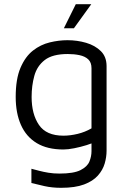

<svg xmlns="http://www.w3.org/2000/svg" viewBox="-20 -699 609 917"><path d="M283 15Q206 15 155.5 -15.5Q105 -46 80 -102.5Q55 -159 55 -236Q55 -322 78 -375.5Q101 -429 137.5 -457.5Q174 -486 217.5 -496.5Q261 -507 302 -507Q349 -507 391.5 -494.5Q434 -482 461.5 -455Q489 -428 489 -383V21Q489 51 480 82Q471 113 447.5 139.5Q424 166 381.5 182Q339 198 272 198Q229 198 193 190Q157 182 130 175V107Q146 111 166.5 116.5Q187 122 211.5 126Q236 130 264 130Q332 130 364.5 113.5Q397 97 407 72.5Q417 48 417 23V-50L442 -25Q423 -15 394 -6Q365 3 335 9Q305 15 283 15ZM283 -51Q315 -51 350.5 -59.5Q386 -68 417 -86V-373Q417 -401 401.5 -415.5Q386 -430 360 -435.5Q334 -441 304 -441Q231 -441 194 -412.5Q157 -384 144 -337Q131 -290 131 -236Q131 -154 166 -102.5Q201 -51 283 -51ZM285 -564 342 -679H416L333 -564Z"/></svg>

Font: Maven Pro
Style: Regular
Weight: 400
Designer: Joe Prince
Foundry: Joe Prince
Version: Version 2.103